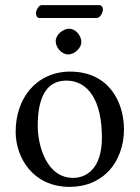

<svg xmlns="http://www.w3.org/2000/svg" viewBox="-20 -718 544 748"><path d="M197 -558C197 -532 221 -506 245 -506C273 -506 297 -532.9 297 -554C297 -578 276 -606 249 -606C225 -606 197 -582 197 -558ZM41 -205C41 -103 109 10 251 10C315.4 10 363.8 -12.7 397.9 -46C442.7 -89.8 463 -152.7 463 -214C463 -318 406 -439 253 -439C187.2 -439 132.9 -412 96.3 -369C60 -326.4 41 -268.2 41 -205ZM238 -404C324 -404 377 -326 377 -182C377 -56 312 -25 265 -25C161 -25 127 -151 127 -228C127 -315 148 -404 238 -404ZM357 -648C370 -648 381 -669 381 -681C381 -687 377 -698 367 -698H142C131 -698 120 -678 120 -666C120 -659 124 -648 133 -648Z"/></svg>

Font: Libertinus Math
Style: Regular
Weight: 400
Designer: Philipp H. Poll
Foundry: Khaled Hosny
Version: Version 6.2